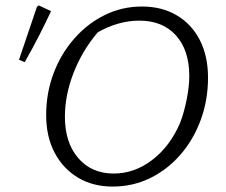

<svg xmlns="http://www.w3.org/2000/svg" viewBox="-20 -679 831 707"><path d="M395 8Q322 8 267 -25Q212 -58 181 -117Q150 -176 150 -255Q150 -337 177.5 -409.5Q205 -482 254 -537.5Q303 -593 366.5 -624Q430 -655 503 -655Q576 -655 631 -622.5Q686 -590 716 -531Q746 -472 746 -393Q746 -310 719 -237Q692 -164 644 -109Q596 -54 532.5 -23Q469 8 395 8ZM399 -40Q475 -40 540.5 -90Q606 -140 643 -226Q658 -265 667.5 -313Q677 -361 677 -399Q677 -494 628 -548.5Q579 -603 493 -603Q416 -603 340 -560Q283 -493 251 -411Q219 -329 219 -249Q219 -154 268 -97Q317 -40 399 -40ZM71 -450 50 -459 116 -654 123 -659 168 -638Q148 -595 124 -548Q100 -501 71 -450Z"/></svg>

Font: Piazzolla SC Light
Style: Italic
Weight: 300
Italic angle: -11.3°
Designer: Juan Pablo del Peral
Foundry: Huerta Tipografica
Version: Version 1.330